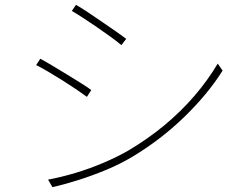

<svg xmlns="http://www.w3.org/2000/svg" viewBox="-20 -765 1040 791"><path d="M293 -745Q313 -734 342 -714.5Q371 -695 402.5 -673.5Q434 -652 460.5 -633.5Q487 -615 500 -605L480 -579Q465 -592 439 -611Q413 -630 382.5 -651Q352 -672 323.5 -690.5Q295 -709 276 -720ZM178 -25Q232 -35 290.5 -52.5Q349 -70 405.5 -94Q462 -118 509 -145Q590 -193 658 -249.5Q726 -306 781 -370Q836 -434 877 -503L897 -474Q836 -377 739 -283Q642 -189 525 -119Q475 -89 417 -65Q359 -41 302 -23Q245 -5 196 6ZM146 -523Q165 -513 195 -495Q225 -477 257 -457.5Q289 -438 316 -421Q343 -404 356 -394L338 -366Q322 -378 295.5 -396Q269 -414 238 -433.5Q207 -453 178 -470Q149 -487 129 -497Z"/></svg>

Font: Noto Sans TC Thin
Style: Regular
Weight: 100
Designer: Ryoko NISHIZUKA 西塚涼子 (kana, bopomofo & ideographs); Paul D. Hunt (Latin, Greek & Cyrillic); Sandoll Communications 산돌커뮤니
Foundry: Adobe
Version: Version 2.004-H2;hotconv 1.0.118;makeotfexe 2.5.65603